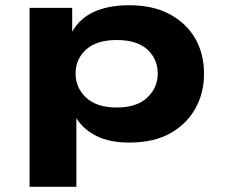

<svg xmlns="http://www.w3.org/2000/svg" viewBox="-20 -534 860 734"><path d="M93 180V-504H256V-413Q286 -465 341 -489.5Q396 -514 474 -514Q565 -514 629 -479.5Q693 -445 726.5 -386.5Q760 -328 760 -252Q760 -179 727 -119.5Q694 -60 631 -24.5Q568 11 475 11Q399 11 349 -14Q299 -39 273 -81H272V180ZM426 -123Q503 -123 543 -161Q583 -199 583 -253Q583 -308 543.5 -344.5Q504 -381 426 -381Q349 -381 309 -344.5Q269 -308 269 -253Q269 -198 309.5 -160.5Q350 -123 426 -123Z"/></svg>

Font: Nunito Sans 7pt Expanded ExtraBold
Style: Regular
Weight: 800
Width: 7
Designer: Vernon Adams
Foundry: Vernon Adams
Version: Version 3.101;gftools[0.9.27]